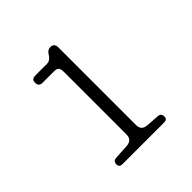

<svg xmlns="http://www.w3.org/2000/svg" viewBox="-110 -788 495 495"><g transform="rotate(-45 137.5 -540.5)"><path d="M64 -662Q50.5 -662 50.5 -676Q50.5 -688.5 64 -688.5H107Q119 -688.5 128 -704Q133.5 -713 143.5 -713Q157.5 -713 157.5 -697.5V-414.5Q157.5 -395 177.5 -393.5L214 -391Q225 -390 225 -378.5Q225 -368 213.5 -368H61.5Q50 -368 50 -378.5Q50 -390.5 61.5 -391L103 -393.5Q123 -395 123 -415V-641.5Q123 -654 119.2 -658Q115.5 -662 105.5 -662Z"/></g></svg>

Font: Fraunces 9pt SuperSoft Thin
Style: Regular
Weight: 100
Version: Version 1.000;[b76b70a41]